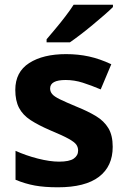

<svg xmlns="http://www.w3.org/2000/svg" viewBox="-20 -786 537 816"><path d="M459 -162Q459 -79 400.5 -34.5Q342 10 226 10Q169 10 128 2.5Q87 -5 46 -22V-145Q90 -125 141 -112Q192 -99 231 -99Q275 -99 293.5 -112Q312 -125 312 -146Q312 -160 304.5 -171Q297 -182 272 -196Q247 -210 194 -232Q143 -254 110 -275.5Q77 -297 61 -327.5Q45 -358 45 -404Q45 -480 104 -518Q163 -556 261 -556Q312 -556 358 -546Q404 -536 453 -513L408 -406Q368 -423 332 -434.5Q296 -446 259 -446Q193 -446 193 -410Q193 -397 201.5 -386.5Q210 -376 234.5 -364Q259 -352 307 -332Q354 -313 388 -292.5Q422 -272 440.5 -241.5Q459 -211 459 -162ZM460 -756Q446 -742 423 -722Q400 -702 373.5 -680Q347 -658 321.5 -638.5Q296 -619 277 -606H178V-619Q194 -638 215.5 -663.5Q237 -689 258 -716.5Q279 -744 293 -766H460Z"/></svg>

Font: Noto Sans Ol Chiki
Style: Bold
Weight: 700
Designer: Monotype Design Team, Lewis McGuffie
Foundry: Monotype Imaging Inc.
Version: Version 2.003; ttfautohint (v1.8.4.7-5d5b)